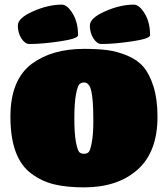

<svg xmlns="http://www.w3.org/2000/svg" viewBox="-20 -800 725 829"><path d="M343 9Q268 9 214 -4Q160 -17 116 -50Q25 -116 25 -296Q25 -456 118 -525Q205 -589 343 -589Q402 -589 444 -583.5Q486 -578 529.5 -560Q573 -542 599.5 -511Q626 -480 643 -425.5Q660 -371 660 -296Q660 -144 574 -67.5Q488 9 343 9ZM365 -431Q356 -444 343.5 -444Q331 -444 323 -436.5Q315 -429 308 -392.5Q301 -356 301 -289Q301 -222 308 -186Q315 -150 322.5 -143Q330 -136 342.5 -136Q355 -136 362.5 -143Q370 -150 376.5 -186Q383 -222 383 -276.5Q383 -331 380.5 -360.5Q378 -390 374.5 -406Q371 -422 365 -431ZM247 -780Q270 -780 293.5 -742Q317 -704 317 -648Q317 -633 239.5 -621.5Q162 -610 107 -610Q88 -610 72.5 -634Q57 -658 57 -690Q57 -722 122.5 -751Q188 -780 247 -780ZM558 -780Q581 -780 604.5 -742Q628 -704 628 -648Q628 -633 550.5 -621.5Q473 -610 418 -610Q399 -610 383.5 -634Q368 -658 368 -690Q368 -722 433.5 -751Q499 -780 558 -780Z"/></svg>

Font: Titan One
Style: Regular
Weight: 400
Designer: Rodrigo Fuenzalida
Foundry: Rodrigo Fuenzalida
Version: Version 1.001